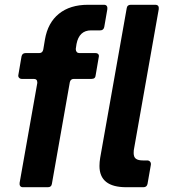

<svg xmlns="http://www.w3.org/2000/svg" viewBox="-20 -783 710 803"><path d="M197 -14Q195 0 180 0H76Q68 0 64.5 -5Q61 -10 62 -18L136 -436V-438Q136 -453 121 -453H71Q64 -453 59.5 -458Q55 -463 57 -471L70 -547Q73 -561 87 -561H144Q158 -561 161 -576L168 -618Q180 -688 226.5 -725.5Q273 -763 348 -763H415Q423 -763 426.5 -758Q430 -753 429 -745L416 -670Q413 -656 399 -656H361Q311 -656 300 -599L297 -579V-577Q297 -570 301 -565.5Q305 -561 312 -561H379Q387 -561 391 -556.5Q395 -552 393 -544L380 -468Q379 -453 363 -453H289Q275 -453 272 -439ZM597 -14Q594 0 580 0H508Q396 0 396 -89Q396 -105 399 -123L510 -749Q512 -763 527 -763H629Q646 -763 644 -745L541 -163Q539 -156 539 -143Q539 -126 548.5 -119Q558 -112 578 -112H596Q603 -112 607.5 -107Q612 -102 611 -94Z"/></svg>

Font: Open Sauce Two
Style: Bold Italic
Weight: 700
Italic angle: -10°
Designer: Alfredo Marco Pradil
Foundry: Creative Sauce Fz LLC
Version: Version 1.477